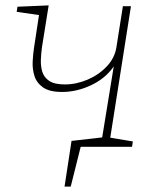

<svg xmlns="http://www.w3.org/2000/svg" viewBox="-20 -546 585 714"><path d="M220 148 246 -22 360 -35 403 -299Q372 -254 318.5 -229Q265 -204 211 -204Q164 -204 140 -221Q116 -238 108 -264Q100 -290 101.5 -317.5Q103 -345 106 -365L125 -490L42 -502L45 -521L161 -526L136 -370Q133 -348 132 -324.5Q131 -301 137 -280Q143 -259 162.5 -245.5Q182 -232 221 -232Q264 -232 306 -250Q348 -268 377.5 -299.5Q407 -331 413 -371L437 -523H467L390 -34L474 -20L471 0H280L243 148Z"/></svg>

Font: Bitter ExtraLight
Style: Italic
Weight: 200
Italic angle: -9°
Designer: Sol Matas, and Bitter project Authors
Foundry: Sol Matas
Version: Version 2.001